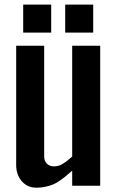

<svg xmlns="http://www.w3.org/2000/svg" viewBox="-20 -829 524 857"><path d="M83.5 -808.6H208.5V-683.6H83.5ZM271 -808.6H396V-683.6H271ZM302.2 -67.4Q283.7 -51.3 275.1 -43.9Q266.6 -36.6 249 -24.2Q231.4 -11.7 218 -6.1Q204.6 -0.5 184.6 4.2Q164.6 8.8 143.1 8.8Q102.1 8.8 77.1 -20.3Q52.2 -49.3 52.2 -92.3V-625H177.2V-130.4Q177.2 -110.8 189.2 -98.6Q201.2 -86.4 220.2 -86.4Q230.5 -86.4 240.2 -88.9Q250 -91.3 259.5 -97.4Q269 -103.5 274.4 -107.2Q279.8 -110.8 289.8 -119.6Q299.8 -128.4 302.2 -130.4V-625H427.2V0H302.2Z"/></svg>

Font: Oswald
Style: Stencbab
Weight: 400
Designer: Mathieu Le Lay
Foundry: Mathieu Le Lay
Version: Version 1.000